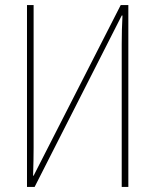

<svg xmlns="http://www.w3.org/2000/svg" viewBox="-20 -734 611 754"><path d="M86 0H116L458 -673H461Q458 -617 458 -561V0H484V-714H454L112 -44H110Q111 -81 111.5 -104.5Q112 -128 112 -153V-714H86Z"/></svg>

Font: Noto Sans Display SemiCondensed Thin
Style: Regular
Weight: 250
Width: 4
Designer: Monotype Design team
Foundry: Monotype Imaging Inc.
Version: 1.000